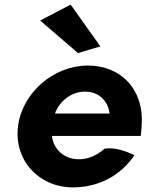

<svg xmlns="http://www.w3.org/2000/svg" viewBox="-20 -789 636 832"><path d="M415 -588 286 -769 154 -700 318 -559ZM205 -200H590L591 -210C592 -222 594 -235 594 -247C605 -401 504 -505 361 -505C213 -505 76 -388 58 -241C40 -95 148 23 296 23C399 23 493 -21 556 -107L562 -117L553 -121C531 -131 480 -152 434 -145C394 -111 355 -97 315 -99C254 -102 211 -145 205 -200ZM455 -297H218C237 -349 287 -392 349 -392C407 -392 448 -353 455 -297Z"/></svg>

Font: Bluebird
Style: SfBdObl
Weight: 700
Designer: Jasper
Foundry: Cannot Into Space Fonts
Version: Version 0.98